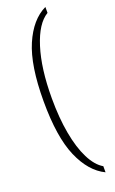

<svg xmlns="http://www.w3.org/2000/svg" viewBox="-167 -788 567 945"><g transform="rotate(-20 117.0 -315.0)"><path d="M210 118Q133 81 88 -23Q43 -127 43 -315Q43 -502 88 -606.5Q133 -711 210 -748V-717Q153 -683 119.5 -576.5Q86 -470 86 -315Q86 -212 101 -129.5Q116 -47 144 8.5Q172 64 210 86Z"/></g></svg>

Font: Noto Serif Bengali ExtraCondensed ExtraLight
Style: Regular
Weight: 200
Width: 2
Designer: Juan Bruce, Universal Thirst, Indian Type Foundry and the Monotype Design Team.
Foundry: Monotype Imaging Inc.
Version: Version 2.003; ttfautohint (v1.8.4.7-5d5b)